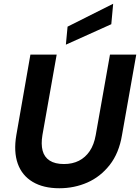

<svg xmlns="http://www.w3.org/2000/svg" viewBox="-20 -991 746 1023"><path d="M296 12Q211 12 154 -22Q97 -56 74.5 -119.5Q52 -183 67 -271L142 -700H282L206 -271Q198 -223 207 -188.5Q216 -154 244.5 -135.5Q273 -117 321 -117Q366 -117 400.5 -134.5Q435 -152 458 -186Q481 -220 490 -271L566 -700H706L630 -271Q614 -175 564.5 -112Q515 -49 445.5 -18.5Q376 12 296 12ZM331 -753 340 -849 583 -971 573 -862Z"/></svg>

Font: DM Sans 20pt ExtraBold
Style: Italic
Weight: 800
Italic angle: -10°
Version: Version 4.004;gftools[0.9.30]